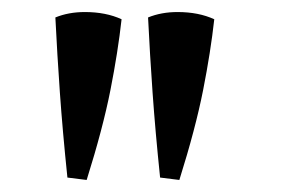

<svg xmlns="http://www.w3.org/2000/svg" viewBox="-20 -772 470 319"><path d="M92 -477Q84 -554 79.5 -618Q75 -682 72 -743Q94 -752 121 -752Q156 -752 182 -740Q176 -686 163.5 -622.5Q151 -559 124 -473ZM246 -477Q238 -554 233.5 -618Q229 -682 226 -743Q248 -752 275 -752Q310 -752 336 -740Q330 -686 317.5 -622.5Q305 -559 278 -473Z"/></svg>

Font: Ruwudu Medium
Style: Regular
Weight: 500
Designer: Becca Hirsbrunner Spalinger
Foundry: SIL International
Version: Version 3.000